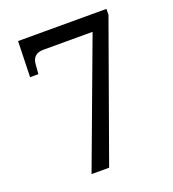

<svg xmlns="http://www.w3.org/2000/svg" viewBox="-131 -814 821 913"><g transform="rotate(-20 279.5 -357.0)"><path d="M176 0 412 -634H163Q136 -634 121.5 -621Q107 -608 105 -583L101 -533H59L64 -714H511V-685L265 0Z"/></g></svg>

Font: Noto Rashi Hebrew
Style: Regular
Weight: 400
Version: Version 1.006